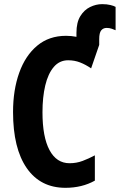

<svg xmlns="http://www.w3.org/2000/svg" viewBox="-20 -897 578 927"><path d="M473.1 -877Q496.1 -877 512.9 -872.8Q529.8 -868.7 538.1 -863.8V-751Q531.2 -753.9 520 -758.1Q508.8 -762.2 495.1 -762.2Q478.5 -762.2 468.8 -750.5Q459 -738.8 459 -708V-680.2L419.9 -566.9Q393.6 -585 366.7 -595.5Q339.8 -606 309.1 -606Q267.1 -606 239.5 -573.5Q211.9 -541 198.5 -484.4Q185.1 -427.7 185.1 -355Q185.1 -235.8 219 -172.4Q252.9 -108.9 315.9 -108.9Q349.1 -108.9 378.9 -120.1Q408.7 -131.3 438 -147V-24.9Q376 9.8 295.9 9.8Q175.3 9.8 109.1 -85.4Q43 -180.7 43 -356Q43 -462.4 72.8 -545.7Q102.5 -628.9 159.7 -676.5Q216.8 -724.1 298.8 -724.1Q311.5 -724.1 324.2 -722.9Q336.9 -721.7 349.1 -719.2V-738.8Q349.1 -788.6 367.7 -818.8Q386.2 -849.1 414.8 -863Q443.4 -877 473.1 -877Z"/></svg>

Font: Open Sans Condensed
Style: Bold
Weight: 700
Width: 3
Designer: Monotype Design Team
Foundry: Monotype Imaging Inc.
Version: Version 3.003; ttfautohint (v1.8.4)